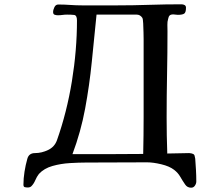

<svg xmlns="http://www.w3.org/2000/svg" viewBox="-20 -756 1040 893"><path d="M648 -574Q648 -582 647.5 -604Q647 -626 646 -647Q645 -668 642 -673Q632 -688 616 -688H429Q418 -579 407 -469Q396 -359 376 -251Q356 -143 317 -39H470Q514 -39 558 -39.5Q602 -40 646 -40Q647 -83 647.5 -126.5Q648 -170 648 -213ZM893 88Q893 98 886.5 107.5Q880 117 869 117Q851 117 841 102Q828 83 818 65.5Q808 48 790 34Q768 17 730 8Q692 -1 664 -1L380 0Q348 0 305.5 2.5Q263 5 224 16Q185 27 161 53Q151 66 144 82.5Q137 99 126 110Q120 116 109 116Q102 116 95.5 114.5Q89 113 89 103Q89 74 94 42.5Q99 11 107 -17Q114 -44 143 -44Q174 -44 204 -58.5Q234 -73 245 -104Q291 -234 314.5 -378.5Q338 -523 338 -661Q338 -685 324.5 -686.5Q311 -688 292 -688Q281 -688 270.5 -686.5Q260 -685 249 -685Q241 -685 234 -687.5Q227 -690 227 -700Q227 -710 233 -722.5Q239 -735 251 -735Q279 -735 306.5 -733Q334 -731 362 -731H524Q599 -731 674 -733.5Q749 -736 824 -736Q832 -736 838.5 -732.5Q845 -729 845 -720Q845 -698 836.5 -692.5Q828 -687 807 -687Q802 -687 796.5 -688Q791 -689 786 -689Q774 -689 769 -684Q764 -679 762 -668Q758 -655 758.5 -640Q759 -625 759 -611Q759 -511 757 -410.5Q755 -310 755 -210Q755 -126 758 -42Q784 -42 809.5 -43Q835 -44 860 -44Q861 -44 867.5 -43Q874 -42 875 -41Q883 -39 885 -32Q887 -25 888 -18Q890 8 891.5 35Q893 62 893 88Z"/></svg>

Font: Kaisei Opti Medium
Style: Regular
Weight: 500
Designer: Font-Kai, 金井和夫
Foundry: KAZUO KANAI
Version: Version 5.003